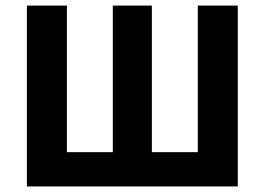

<svg xmlns="http://www.w3.org/2000/svg" viewBox="-20 -672 954 692"><path d="M76.9 0V-651.8H221V-123.6H386.6V-651.8H527.3V-123.6H692.9V-651.8H837V0Z"/></svg>

Font: Source Sans 3 Variable
Style: Regular
Weight: 200
Designer: Paul D. Hunt
Foundry: Adobe Systems Incorporated
Version: Version 3.026